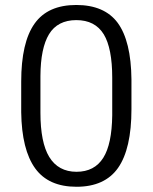

<svg xmlns="http://www.w3.org/2000/svg" viewBox="-20 -733 602 756"><path d="M497.6 -420.4C496.6 -521 478.5 -595.2 443.4 -643.1C408.7 -689.9 354 -713.4 280.3 -713.4C205.6 -713.4 150.9 -689 116.2 -640.1C81.1 -590.8 63.5 -514.6 63.5 -411.6V-291C64.9 -192.9 83 -119.1 118.7 -69.8C153.8 -21.5 208 2.4 281.2 2.4C355.5 2.4 410.2 -22.5 444.8 -71.8C480 -122.1 497.6 -199.2 497.6 -303.2ZM421.9 -278.8C420.9 -203.1 409.2 -147.5 386.7 -111.8C363.8 -75.2 328.6 -56.6 281.2 -56.6C233.9 -56.6 197.3 -76.2 173.8 -115.2C150.9 -152.8 139.2 -210.9 139.2 -289.1V-433.6C139.6 -507.3 150.9 -561.5 172.9 -598.1C195.3 -635.3 231.9 -653.8 280.3 -653.8C329.6 -653.8 365.7 -635.3 388.7 -597.7C410.6 -561.5 421.9 -504.4 421.9 -426.8Z"/></svg>

Font: Shabnam Light
Style: Regular
Weight: 300
Foundry: DejaVu fonts team - Redesigned by Saber Rastikerdar - Based on Vazir font
Version: Version 5.0.1